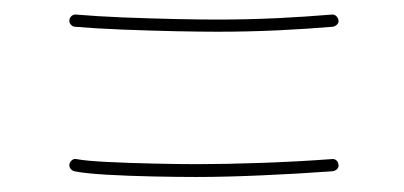

<svg xmlns="http://www.w3.org/2000/svg" viewBox="-20 -431 551 262"><path d="M74.7 -403.8Q74.2 -400.4 76.4 -397.7Q78.6 -395 82 -394.5Q110.4 -392.1 147.5 -390.6Q184.6 -389.2 219.5 -388.4Q254.4 -387.7 276.9 -387.7Q317.9 -387.7 358.9 -389.6Q399.9 -391.6 434.1 -394.5Q437.5 -395 439.9 -397.5Q442.4 -399.9 441.9 -403.3Q441.4 -406.7 438.7 -409.2Q436 -411.6 432.6 -411.1Q398.4 -408.2 357.9 -406.2Q317.4 -404.3 276.9 -404.3Q254.4 -404.3 219.7 -405Q185.1 -405.8 148.4 -407.2Q111.8 -408.7 84 -411.1Q80.6 -411.6 77.9 -409.4Q75.2 -407.2 74.7 -403.8ZM74.7 -207Q74.2 -203.6 76.2 -200.9Q78.1 -198.2 81.5 -197.3Q96.2 -194.3 125.7 -192.6Q155.3 -190.9 188.7 -190.2Q222.2 -189.5 248 -189.5Q287.6 -189.5 336.7 -191.7Q385.7 -193.8 433.6 -197.3Q437.5 -197.8 439.9 -200.2Q442.4 -202.6 441.9 -206.1Q441.4 -210 439 -212.2Q436.5 -214.4 432.6 -213.9Q385.3 -210.4 336.2 -208.7Q287.1 -207 248 -207Q222.7 -207 189.2 -207.8Q155.8 -208.5 126.5 -210Q97.2 -211.4 84.5 -213.9Q81.1 -214.8 78.4 -212.6Q75.7 -210.4 74.7 -207Z"/></svg>

Font: Mikhak VF
Style: Regular
Weight: 100
Designer: Amin Abedi
Version: Version 3.001